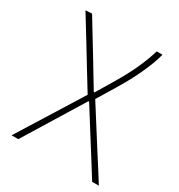

<svg xmlns="http://www.w3.org/2000/svg" viewBox="-165 -606 844 907"><g transform="rotate(30 257.0 -152.0)"><path d="M31.5 192Q58 149 98 85.5Q138 21.5 185 -54L247 -153.5L186.5 -252Q150 -311.5 112.5 -373.5Q75 -435 38.5 -494L73.5 -496Q95 -460.5 123.2 -414Q151.5 -367.5 178.5 -323.5Q205.5 -279 223 -249.5L265.5 -179.5H269.5L319 -262Q365.5 -339.5 390 -395Q414.5 -450.5 427 -494H458.5Q446 -445 417.5 -382.8Q389 -320.5 347.5 -252L288 -154L374.5 -17.5Q405 30 427.5 66Q450 101.5 469.5 131.5Q488.5 161.5 507.5 192H471Q439.5 142 409 93Q378 44 345.5 -7.5L269.5 -128.5H265L214 -45.5Q164.5 35 129.5 92Q94.5 149 68 192Z"/></g></svg>

Font: Heraclito Thin
Style: Regular
Weight: 100
Designer: Kostas Bartsokas (font) & Cristiano Sobral (main changes)
Foundry: Kostas Bartsokas (font) & Cristiano Sobral (main changes)
Version: Version 1.00;July 8, 2020;FontCreator 13.0.0.2655 64-bit